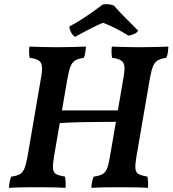

<svg xmlns="http://www.w3.org/2000/svg" viewBox="-20 -904 833 927"><path d="M421 3Q422 -13 424.5 -26Q427 -39 432 -51Q459 -55 473.5 -62.5Q488 -70 496 -88.5Q504 -107 510 -143L577 -534Q583 -569 580 -587Q577 -605 563 -613Q549 -621 521 -625Q519 -637 518.5 -650.5Q518 -664 520 -679Q550 -678 584 -677Q618 -676 655 -676Q689 -676 724 -677Q759 -678 793 -679Q792 -665 790.5 -651.5Q789 -638 783 -625Q757 -621 742.5 -613Q728 -605 719.5 -585.5Q711 -566 704 -527L638 -144Q632 -108 634 -89Q636 -70 650 -63Q664 -56 692 -51Q694 -39 695 -25Q696 -11 694 3Q660 1 627.5 0.5Q595 0 559 0Q522 0 486 0.5Q450 1 421 3ZM23 3Q24 -13 26.5 -26Q29 -39 34 -51Q61 -55 75 -62.5Q89 -70 97 -88.5Q105 -107 112 -143L179 -534Q185 -569 182 -587Q179 -605 165 -613Q151 -621 123 -625Q121 -637 120.5 -650.5Q120 -664 122 -679Q152 -678 186 -677Q220 -676 257 -676Q291 -676 326 -677Q361 -678 395 -679Q394 -665 392 -651.5Q390 -638 385 -625Q359 -621 344.5 -613Q330 -605 321.5 -585.5Q313 -566 306 -527L240 -144Q234 -108 236 -89Q238 -70 252 -63Q266 -56 294 -51Q296 -39 297 -25Q298 -11 296 3Q262 1 229.5 0.5Q197 0 161 0Q124 0 88 0.5Q52 1 23 3ZM236 -308 246 -371H574L565 -316Q532 -316 488.5 -315.5Q445 -315 399 -314.5Q353 -314 310.5 -312Q268 -310 236 -308ZM342 -726Q330 -734 322.5 -749Q315 -764 315 -776Q343 -791 371.5 -809Q400 -827 426.5 -846Q453 -865 476 -882Q490 -885 503.5 -883.5Q517 -882 530 -877Q555 -848 584.5 -819Q614 -790 647 -756Q641 -746 628 -740Q615 -734 600 -732Q572 -750 540.5 -766Q509 -782 478 -794Q455 -785 431 -773Q407 -761 384.5 -749Q362 -737 342 -726Z"/></svg>

Font: Vollkorn SemiBold
Style: Italic
Weight: 600
Italic angle: -11°
Designer: Friedrich Althausen
Foundry: Friedrich Althausen
Version: Version 5.000